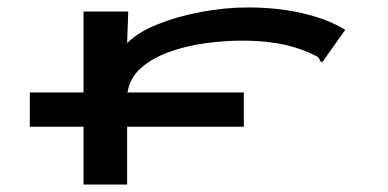

<svg xmlns="http://www.w3.org/2000/svg" viewBox="-20 -494 1040 515"><path d="M60 -154V-246H204V-463H324L321 -378Q349 -407 402 -428.5Q455 -450 519.5 -462Q584 -474 646 -474Q726 -474 793.5 -458Q861 -442 906 -414L850 -335L844 -327L838 -331Q837 -339 830.5 -342.5Q824 -346 809 -353Q766 -371 722.5 -378Q679 -385 630 -385Q582 -385 530.5 -378Q479 -371 433.5 -354.5Q388 -338 358 -311.5Q328 -285 322 -246H634V-154H321V1H204V-154Z"/></svg>

Font: Inconsolata UltraExpanded SemiBold
Style: Regular
Weight: 600
Width: 9
Monospace: yes
Designer: Raph Levien, Cyreal, Brenton Simpson
Foundry: Raph Levien, Cyreal, Google
Version: Version 3.001; ttfautohint (v1.8.2.53-6de2)